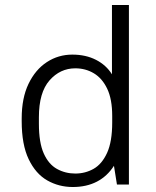

<svg xmlns="http://www.w3.org/2000/svg" viewBox="-20 -740 626 770"><path d="M272 10Q216 10 169.5 -16.5Q123 -43 95 -101.5Q67 -160 67 -254V-265Q67 -347 94.5 -404Q122 -461 168 -491Q214 -521 270 -521Q324 -521 365 -500Q406 -479 429 -442V-720H497V0H449L437 -75Q410 -33 368.5 -11.5Q327 10 272 10ZM282 -44Q322 -44 355.5 -63Q389 -82 409.5 -127Q430 -172 430 -249V-275Q430 -342 410 -384Q390 -426 356.5 -446Q323 -466 282 -466Q221 -466 178.5 -417.5Q136 -369 136 -270V-244Q136 -168 155.5 -124.5Q175 -81 208.5 -62.5Q242 -44 282 -44Z"/></svg>

Font: Chivo Medium ExtraLight
Style: Regular
Weight: 250
Version: Version 2.002